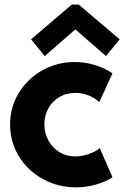

<svg xmlns="http://www.w3.org/2000/svg" viewBox="-20 -800 535 826"><path d="M23.4 -264.6Q23.4 -338.9 61 -400.4Q98.6 -461.9 162.4 -497.6Q226.1 -533.2 300.8 -533.2Q345.2 -533.2 387.5 -520.5Q429.7 -507.8 463.9 -484.4L407.2 -360.4Q387.2 -379.4 361.1 -389.6Q335 -399.9 305.7 -400.4Q265.1 -400.4 234.4 -381.8Q203.6 -363.3 187.3 -332.5Q170.9 -301.8 170.9 -264.6Q170.9 -227.1 188.2 -195.6Q205.6 -164.1 235.8 -145.5Q266.1 -127 303.7 -127Q334.5 -127.4 364.3 -138.2Q394 -148.9 409.2 -163.1L463.9 -37.1Q434.6 -18.1 393.1 -6.1Q351.6 5.9 306.6 5.9Q229.5 5.9 164.6 -29.8Q99.6 -65.4 61.5 -127.4Q23.4 -189.5 23.4 -264.6ZM113.8 -630.9 288.6 -780.3H318.8L494.6 -630.9L436 -558.6L306.2 -671.9H302.2L172.4 -558.6Z"/></svg>

Font: Reddit Sans Fudge ExtraBold
Style: Regular
Weight: 800
Designer: Stephen Hutchings
Foundry: Reddit
Version: Version 1.011